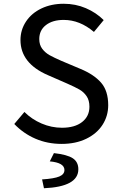

<svg xmlns="http://www.w3.org/2000/svg" viewBox="-20 -753 652 1022"><path d="M56 -93 110 -157Q149 -118 201.5 -95.5Q254 -73 310 -73Q378 -73 417 -103.5Q456 -134 456 -185Q456 -219 441 -241Q426 -263 403.5 -276Q381 -289 338 -308L235 -353Q89 -416 89 -540Q89 -594 118.5 -638.5Q148 -683 200.5 -708Q253 -733 319 -733Q382 -733 437 -709.5Q492 -686 532 -646L480 -583Q405 -647 319 -647Q260 -647 224.5 -619.5Q189 -592 189 -545Q189 -514 205 -493Q221 -472 244.5 -459Q268 -446 307 -429L409 -386Q481 -356 518.5 -312.5Q556 -269 556 -193Q556 -136 526 -89Q496 -42 439.5 -14.5Q383 13 308 13Q233 13 169 -14.5Q105 -42 56 -93ZM323 152Q323 113 245 106L267 62Q338 70 367.5 89.5Q397 109 397 148Q397 241 214 249L204 202Q268 198 295.5 186.5Q323 175 323 152Z"/></svg>

Font: Nebula Sans Medium
Style: Regular
Weight: 500
Designer: Paul D. Hunt for Adobe (as Source Sans)
Foundry: Nebula Entertainment & Broadcasting LLC
Version: Version 1.010